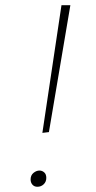

<svg xmlns="http://www.w3.org/2000/svg" viewBox="-20 -713 367 734"><path d="M142 -205 215 -693H249L167 -208ZM123 1Q111 1 104 -7Q97 -15 97 -27Q97 -43 108 -52Q119 -61 131 -61Q141 -61 149 -54Q157 -47 157 -33Q157 -18 147 -8.5Q137 1 123 1Z"/></svg>

Font: Bitter Thin ExtraLight
Style: Italic
Weight: 250
Italic angle: -9°
Version: Version 2.002